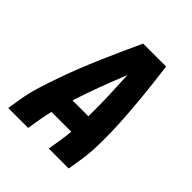

<svg xmlns="http://www.w3.org/2000/svg" viewBox="-200 -868 1001 1001"><g transform="rotate(45 300.0 -367.5)"><path d="M21 0 33 -74Q42 -130 59.5 -186Q77 -242 96.5 -297.5Q116 -353 138 -408Q160 -463 183.5 -517.5Q207 -572 231.5 -626.5Q256 -681 281 -735H450Q457 -681 463.5 -626.5Q470 -572 475 -517.5Q480 -463 484 -408Q488 -353 489.5 -297.5Q491 -242 489.5 -186Q488 -130 479 -74L467 0H320L332 -74Q335 -91 337 -109Q339 -127 341 -145H195Q191 -127 187 -109.5Q183 -92 180 -74L168 0ZM230 -265H347Q348 -339 345.5 -413Q343 -487 339 -561Q309 -487 281.5 -413.5Q254 -340 230 -265Z"/></g></svg>

Font: Iosevka Curly Heavy Extended
Style: Italic
Weight: 900
Width: 7
Italic angle: -9°
Monospace: yes
Designer: Belleve Invis
Foundry: Belleve Invis
Version: Version 11.1.0; ttfautohint (v1.8.3)